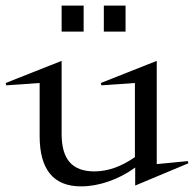

<svg xmlns="http://www.w3.org/2000/svg" viewBox="-50 -642 689 682"><path d="M-29.8 -347.2 168.9 -425.8V-166Q168.9 -98.6 197.5 -65.9Q226.1 -33.2 285.2 -33.2Q356.9 -33.2 429.2 -84V-347.2L310.1 -338.9L308.1 -347.2L506.8 -425.8V-59.1L617.2 -69.8L619.1 -62L430.2 17.1V-46.9Q385.7 -14.6 335.4 2.7Q285.2 20 237.8 20Q90.8 20 90.8 -159.2V-347.2L-27.8 -338.9ZM168.9 -529.8V-622.1H247.1V-529.8ZM318.8 -529.8V-622.1H396V-529.8Z"/></svg>

Font: Halibut
Style: Regular
Weight: 400
Designer: Matteo Maggi
Foundry: Collletttivo
Version: Version 3.080 | FøM Fix